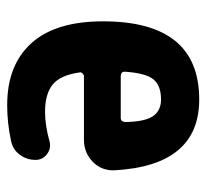

<svg xmlns="http://www.w3.org/2000/svg" viewBox="-40 -530 580 540"><g transform="rotate(90 250.0 -260.0)"><path d="M311.5 -309.6Q322.3 -309.6 323.2 -322.3Q322.3 -377.9 306.6 -400.4Q291 -422.9 259.8 -422.9Q220.7 -422.9 203.1 -401.4Q185.5 -379.9 181.6 -320.3Q181.6 -310.5 193.4 -309.6ZM259.8 -530.3Q446.3 -530.3 459 -291Q460 -254.9 434.6 -230.5Q409.2 -206.1 373 -206.1H194.3Q190.4 -206.1 186.5 -202.1Q182.6 -198.2 183.6 -194.3Q191.4 -139.6 217.8 -118.2Q244.1 -96.7 294.9 -96.7Q333 -96.7 377.9 -109.4Q397.5 -114.3 413.6 -102.1Q429.7 -89.8 429.7 -70.3Q429.7 -44.9 415 -25.4Q400.4 -5.9 376 -1Q326.2 9.8 275.4 9.8Q163.1 9.8 101.6 -58.1Q40 -126 40 -259.8Q40 -530.3 259.8 -530.3Z"/></g></svg>

Font: Rounded-X Mgen+ 2m bold
Style: Bold
Weight: 700
Designer: [Source Han Sans]
Ryoko NISHIZUKA  (kana & ideographs); Paul D. Hunt (Latin, Greek & Cyrillic); Wenlong ZHANG  (bopomofo
Version: Version 1.059.20150602